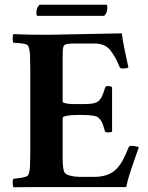

<svg xmlns="http://www.w3.org/2000/svg" viewBox="-20 -789 627 812"><path d="M134 -733Q134 -751 140 -760Q146 -769 148 -769H429Q434 -769 434 -759Q434 -740 427.5 -731Q421 -722 421 -722H139Q139 -722 136.5 -723Q134 -724 134 -733ZM177 -642Q189 -642 219.5 -642.5Q250 -643 289.5 -644Q329 -645 370 -645.5Q411 -646 444.5 -647Q478 -648 495 -648Q500 -611 508 -574Q516 -537 523 -504Q521 -502 513 -500.5Q505 -499 500 -499Q488 -499 485 -507Q469 -548 446.5 -576.5Q424 -605 379 -605H298Q282 -605 267.5 -603.5Q253 -602 249 -594Q246 -586 245.5 -574Q245 -562 245 -546Q245 -543 245 -540Q245 -537 245 -534V-359Q245 -355 258 -352Q271 -349 287 -349H338Q367 -349 382.5 -354Q398 -359 407 -374Q416 -389 424 -417Q426 -425 436 -425Q449 -425 454 -420V-232Q453 -231 447.5 -230Q442 -229 437 -229Q424 -229 423 -236Q414 -271 405 -282Q396 -293 389 -296Q372 -303 315 -303Q302 -303 285.5 -302Q269 -301 257 -298Q245 -295 245 -289V-138Q245 -138 245 -136Q245 -131 245 -116.5Q245 -102 246.5 -86Q248 -70 252 -61Q257 -51 277 -46Q297 -41 316 -41H380Q408 -41 431.5 -49Q455 -57 471 -73Q487 -89 499 -111Q511 -133 524 -166Q526 -172 537 -172Q545 -172 555 -170Q565 -168 567 -166Q558 -140 547 -109Q536 -78 527 -49Q518 -20 514 2Q504 2 468 2Q432 2 381 2Q330 2 274.5 2Q219 2 168.5 2Q118 2 82.5 2.5Q47 3 37 3Q34 -2 33.5 -15Q33 -28 37 -33Q44 -34 58 -35.5Q72 -37 85 -40.5Q98 -44 100 -50Q106 -65 107 -88Q108 -111 108 -142V-501Q108 -533 107 -555.5Q106 -578 100 -593Q98 -600 85 -603Q72 -606 58 -607Q44 -608 37 -608Q33 -613 33.5 -627Q34 -641 37 -645Q70 -643 108 -642.5Q146 -642 177 -642Z"/></svg>

Font: Amiri
Style: Bold
Weight: 700
Designer: Khaled Hosny
Version: Version 0.113